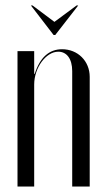

<svg xmlns="http://www.w3.org/2000/svg" viewBox="-20 -682 387 702"><path d="M93 -662 176 -554H182L266 -662H260L179 -602L99 -662ZM107 -412H105V-495H44V0H105V-373C105 -434 148 -493 193 -493C224 -493 244 -467 244 -422V0H308V-401C308 -459 264 -502 207 -502C160 -502 126 -472 107 -412Z"/></svg>

Font: Moniqa Display
Style: Regular
Weight: 400
Designer: Rajesh Rajput
Foundry: Rajesh Rajput
Version: Version 1.000